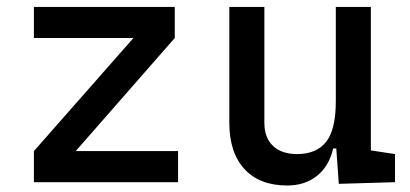

<svg xmlns="http://www.w3.org/2000/svg" viewBox="-20 -538 1212 567"><path d="M151.4 -32.2 80.1 -91.8 424.8 -483.4 496.1 -425.8ZM80.1 0V-91.8H505.9V0ZM80.1 -425.8V-517.6H496.1V-425.8Z M828.1 9.8Q746.6 9.8 701.9 -38.8Q657.2 -87.4 657.2 -175.8V-517.6H760.7V-175.8Q760.7 -131.3 786.1 -107.2Q811.5 -83 857.4 -83Q914.1 -83 942.9 -118.9Q971.7 -154.8 971.7 -239.3L998 -99.6H963.9Q951.7 -46.9 916 -18.6Q880.4 9.8 828.1 9.8ZM980.5 4.9 971.7 -119.1V-210H1075.2V-93.8L1146.5 -83V0ZM971.7 -146.5V-517.6H1075.2V-175.8Z"/></svg>

Font: Cascadia Mono
Style: Regular
Weight: 400
Monospace: yes
Designer: Aaron Bell
Foundry: Saja Typeworks
Version: Version 2404.023